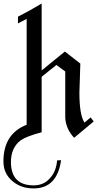

<svg xmlns="http://www.w3.org/2000/svg" viewBox="-99 -769 563 1092"><path d="M434.2 -78.4 416.3 -101.1 381.6 -71.6Q352.6 -114.2 352.6 -242.6Q352.6 -254.2 353.7 -277.1Q354.7 -300 355.3 -325.3Q355.8 -350.5 356.8 -373.4Q357.9 -396.3 357.9 -407.4L270 -475.8L137.9 -368.4V-748.9Q101.1 -726.8 67.4 -708.2Q33.7 -689.5 3.2 -674.2V-635.8L52.6 -661.6V-59.5Q-79.5 -7.9 -79.5 148.9Q-79.5 219.5 -26.8 262.1Q21.1 302.6 92.1 302.6Q225.8 302.6 248.4 142.1L225.8 143.2Q220.5 205.8 186.8 242.6Q151.1 285.3 92.6 285.3Q-34.7 285.3 -36.8 155.8Q-37.9 71.6 18.9 28.9Q52.6 5.8 137.9 -16.8V-332.1L221.6 -399.5L272.1 -362.6V-99.5Q275.3 -36.8 322.6 14.7Z"/></svg>

Font: MM Bagan
Style: Regular
Weight: 400
Designer: Khon Soe Zaw Thu
Version: Version 1.00 July 10, 2016, initial release